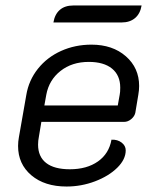

<svg xmlns="http://www.w3.org/2000/svg" viewBox="-20 -672 561 701"><path d="M46 -139Q46 -155 49 -171L76 -325Q85 -379 118.5 -421Q152 -463 203 -486Q254 -509 314 -509Q391 -509 439.5 -466.5Q488 -424 488 -358Q488 -343 485 -326L474 -260Q471 -247 459 -237Q447 -227 433 -227H131L122 -173Q119 -158 119 -144Q119 -100 148.5 -77Q178 -54 235 -54Q297 -54 337.5 -82.5Q378 -111 387 -162Q409 -163 424 -151.5Q439 -140 439 -123Q439 -90 408 -59.5Q377 -29 327 -10Q277 9 223 9Q143 9 94.5 -32Q46 -73 46 -139ZM410 -287 417 -326Q419 -335 419 -352Q419 -397 389 -421.5Q359 -446 304 -446Q243 -446 201 -413Q159 -380 149 -326L142 -287ZM248 -652H497Q492 -622 473 -606Q454 -590 424 -590H175Q180 -620 198.5 -636Q217 -652 248 -652Z"/></svg>

Font: K2D Light
Style: Italic
Weight: 300
Italic angle: -10°
Designer: Katatrad Aksorn Co.,Ltd.
Foundry: Cadson Demak Co.,Ltd.
Version: Version 1.000; ttfautohint (v1.6)